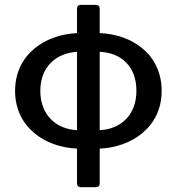

<svg xmlns="http://www.w3.org/2000/svg" viewBox="-20 -613 738 802"><path d="M655.3 -233.4C655.3 -384.8 533.2 -469.7 396.5 -474.6V-577.1C396.5 -586.9 390.6 -592.8 380.9 -592.8H317.4C307.6 -592.8 301.8 -586.9 301.8 -577.1V-474.6C167 -468.8 43 -384.8 43 -233.4C43 -82 167 2 301.8 7.8V153.3C301.8 163.1 307.6 168.9 317.4 168.9H380.9C390.6 168.9 396.5 163.1 396.5 153.3V7.8C530.3 2 655.3 -82 655.3 -233.4ZM396.5 -69.3V-396.5C487.3 -392.6 549.8 -335 549.8 -233.4C549.8 -131.8 483.4 -73.2 396.5 -69.3ZM148.4 -233.4C148.4 -335 215.8 -391.6 301.8 -396.5V-69.3C215.8 -73.2 148.4 -131.8 148.4 -233.4Z"/></svg>

Font: Ed Sans Neue Medium
Style: Regular
Weight: 500
Designer: Stephen Hutchings
Version: Version 1.004;PS 001.004;hotconv 1.0.88;makeotf.lib2.5.64775